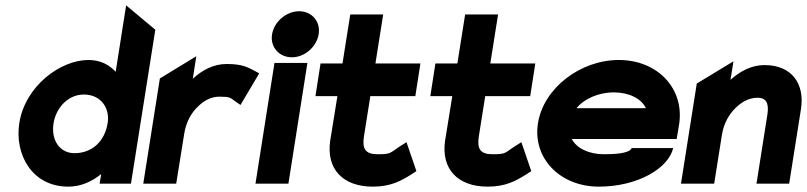

<svg xmlns="http://www.w3.org/2000/svg" viewBox="-20 -686 3014 717"><path d="M52 -226C34 -110 99 11 235 11C282 11 323 -8 358 -36L352 0H469L560 -575L451 -666L412 -418C388 -444 355 -462 310 -462C207 -462 74 -366 52 -226ZM180 -226C189 -282 233 -333 293 -333C358 -333 391 -281 382 -226C371 -159 325 -114 258 -114C202 -114 170 -164 180 -226Z M515 0H638L668 -187C675 -230 694 -264 718 -287C739 -308 766 -325 799 -325C839 -325 840 -321 855 -310L878 -294L948 -412L928 -423C904 -435 885 -447 826 -447C777 -447 735 -424 700 -392L713 -476L577 -393Z M996 -558C988 -510 1023 -472 1070 -472C1117 -472 1162 -510 1170 -558C1178 -606 1144 -644 1097 -644C1050 -644 1004 -606 996 -558ZM934 0H1057L1128 -451H1005Z M1158 -327H1240L1213 -160C1198 -54 1261 11 1372 11C1440 11 1478 -11 1515 -34L1535 -47L1498 -155L1471 -138C1436 -115 1441 -110 1391 -110C1345 -110 1332 -129 1339 -176L1363 -327H1531L1550 -449H1382L1411 -632H1288L1259 -449H1177Z M1587 -327H1669L1642 -160C1627 -54 1690 11 1801 11C1869 11 1907 -11 1944 -34L1964 -47L1927 -155L1900 -138C1865 -115 1870 -110 1820 -110C1774 -110 1761 -129 1768 -176L1792 -327H1960L1979 -449H1811L1840 -632H1717L1688 -449H1606Z M1989 -226C1968 -95 2072 11 2216 11C2361 11 2476 -57 2494 -133H2339C2331 -112 2270 -110 2235 -110C2178 -110 2133 -133 2115 -167H2507L2516 -221C2537 -355 2436 -462 2291 -462C2147 -462 2010 -357 1989 -226ZM2133 -282C2160 -316 2214 -341 2272 -341C2330 -341 2376 -317 2392 -282Z M2523 0H2647L2676 -183C2683 -226 2703 -260 2727 -283C2748 -304 2776 -321 2809 -321C2841 -321 2852 -301 2846 -260L2805 0H2927L2971 -278C2986 -372 2938 -443 2835 -443C2786 -443 2744 -420 2708 -388L2719 -457L2582 -374Z"/></svg>

Font: Charger Sport
Style: UltNrwObl
Weight: 1000
Designer: Jasper
Foundry: Cannot Into Space Fonts
Version: Version 1.1